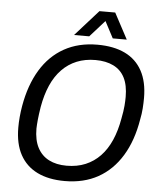

<svg xmlns="http://www.w3.org/2000/svg" viewBox="-59 -920 818 983"><g transform="rotate(5 350.0 -429.0)"><path d="M310 12Q227 12 169 -16.5Q111 -45 80.5 -101Q50 -157 50 -240Q50 -267 52.5 -295Q55 -323 60 -352Q79 -461 126 -538.5Q173 -616 246.5 -657Q320 -698 417 -698Q501 -698 559 -670Q617 -642 647.5 -586Q678 -530 678 -447Q678 -421 676 -393Q674 -365 668 -336Q650 -226 602.5 -148Q555 -70 481.5 -29Q408 12 310 12ZM313 -67Q367 -67 410 -85Q453 -103 485.5 -137Q518 -171 539.5 -220Q561 -269 572 -332Q576 -353 578.5 -369Q581 -385 582 -398.5Q583 -412 583.5 -423Q584 -434 584 -444Q584 -504 564.5 -542.5Q545 -581 506.5 -600Q468 -619 414 -619Q361 -619 318 -601.5Q275 -584 242 -550Q209 -516 187.5 -467Q166 -418 155 -355Q152 -335 149.5 -318Q147 -301 146 -288Q145 -275 144 -264Q143 -253 143 -243Q143 -184 163.5 -145Q184 -106 222 -86.5Q260 -67 313 -67ZM293 -737 412 -870H493L564 -737H492L432 -851L472 -850L371 -737Z"/></g></svg>

Font: Archivo SemiCondensed
Style: Italic
Weight: 400
Width: 4
Italic angle: -10°
Designer: Hector Gatti
Foundry: Omnibus-Type
Version: Version 2.001